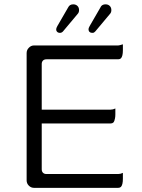

<svg xmlns="http://www.w3.org/2000/svg" viewBox="-20 -884 663 894"><path d="M517.1 -378.9Q506.3 -373.5 495.1 -373.5H174.3V-585.9Q174.3 -596.2 180.2 -602.1Q186 -607.9 196.3 -607.9H530.3Q538.1 -607.9 543 -612.3Q552.2 -622.1 552.2 -650.4V-677.7Q535.6 -672.4 530.8 -672.4Q530.3 -672.4 530.3 -672.4H138.7Q124.5 -672.4 114.3 -661.6Q104 -651.4 104 -636.7V-43.9Q104 -29.8 114.3 -19.5Q124.5 -9.3 138.7 -9.3H530.3Q538.1 -9.3 543 -13.7Q552.2 -23.4 552.2 -51.8V-79.1Q541.5 -73.7 530.3 -73.7H196.3Q186 -73.7 180.2 -79.6Q174.3 -85.4 174.3 -95.7V-309.1H495.1Q502.9 -309.1 507.8 -313.5Q513.2 -319.3 515.6 -333.5Q517.1 -341.8 517.1 -351.6ZM392.1 -748Q392.1 -740.2 396.7 -735.6Q401.4 -731 408.7 -731Q414.6 -731 417.5 -732.4Q421.4 -734.9 423.8 -737.8L491.7 -818.8Q498.5 -825.7 498.5 -836.9Q498.5 -849.1 491 -856.4Q483.4 -863.8 471.7 -863.8Q459.5 -863.8 452.6 -856.9Q449.7 -854 447.8 -849.6L397.5 -762.7Q392.1 -752.9 392.1 -748ZM258.8 -731Q267.6 -731 273.4 -737.8L341.3 -818.8Q348.1 -825.7 348.1 -836.9Q348.1 -849.1 340.6 -856.4Q333 -863.8 320.8 -863.8Q304.2 -863.8 297.4 -849.6L247.1 -762.7Q241.7 -752.9 241.7 -748Q241.7 -742.2 243.2 -739.7Q248 -731 258.8 -731Z"/></svg>

Font: YuPearl-ExtraLight
Style: ExtraLight
Weight: 200
Designer: Max Yao
Foundry: Max-Everyday
Version: Version 1.011; ttfautohint (v1.8.3)